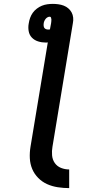

<svg xmlns="http://www.w3.org/2000/svg" viewBox="-20 -755 540 988"><path d="M336 213Q307 213 277.5 208.5Q248 204 222.5 192.5Q197 181 177 161Q157 141 146 115Q135 89 133.5 59.5Q132 30 137 0L226 -537Q224 -536 221 -536Q218 -536 216 -536Q195 -536 176 -542Q157 -548 144 -561.5Q131 -575 127.5 -595Q124 -615 128 -635Q130 -649 135 -663Q140 -677 148.5 -689Q157 -701 169.5 -710.5Q182 -720 195.5 -725.5Q209 -731 223.5 -733Q238 -735 252 -735Q266 -735 280.5 -733Q295 -731 308 -726Q321 -721 331.5 -712Q342 -703 348.5 -691Q355 -679 356.5 -664.5Q358 -650 355 -636L250 0Q246 22 248 44.5Q250 67 262 84Q274 101 294 109Q314 117 336 117ZM227 -603Q227 -603 227 -603Q227 -603 227 -603Q230 -603 232.5 -603Q235 -603 237 -604L243 -636Q243 -640 244 -645Q245 -650 244.5 -655Q244 -660 242.5 -664.5Q241 -669 236 -669Q230 -669 224.5 -666Q219 -663 215 -658Q211 -653 208.5 -647.5Q206 -642 205 -636Q205 -636 205 -635.5Q205 -635 205 -635Q204 -629 204.5 -623Q205 -617 207.5 -612.5Q210 -608 215.5 -605.5Q221 -603 227 -603Z"/></svg>

Font: Iosevka Curly Oblique
Style: Bold
Weight: 700
Italic angle: -9°
Monospace: yes
Designer: Belleve Invis
Foundry: Belleve Invis
Version: Version 11.1.0; ttfautohint (v1.8.3)